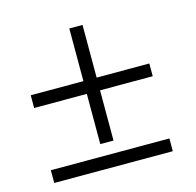

<svg xmlns="http://www.w3.org/2000/svg" viewBox="-88 -668 774 757"><g transform="rotate(-15 298.5 -289.5)"><path d="M258 -104H312V-309H527V-361H312V-576H258V-361H43V-309H258ZM43 -55V-3H527V-55Z"/></g></svg>

Font: Fixel Display 20240404 Light
Style: Italic
Weight: 300
Italic angle: -10°
Designer: AlfaBravo + MacPaw
Foundry: Kyrylo Tkachov, Marchela Mozhyna, Serhii Makarenko, Maria Weinstein, Zakhar Kryvoshyya
Version: Version 1.211;Glyphs 3.2 (3225)